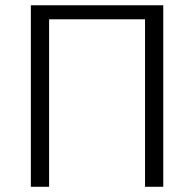

<svg xmlns="http://www.w3.org/2000/svg" viewBox="-20 -715 744 735"><path d="M98.1 0V-694.8H605V0H535.2V-641.1H168V0Z"/></svg>

Font: CMU Bright
Style: Roman
Weight: 500
Version: Version 0.7.0